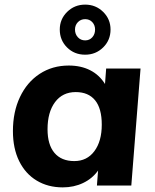

<svg xmlns="http://www.w3.org/2000/svg" viewBox="-20 -804 670 832"><path d="M589 -507 549 0H400L405 -65Q380 -30 340 -11Q300 8 252 8Q188 8 139 -21.5Q90 -51 63 -106Q36 -161 36 -236Q36 -319 66.5 -383.5Q97 -448 152 -484Q207 -520 278 -520Q331 -520 371 -499.5Q411 -479 435 -440L440 -507ZM421 -264Q421 -334 392 -369.5Q363 -405 308 -405Q251 -405 218.5 -361.5Q186 -318 186 -244Q186 -177 216 -141.5Q246 -106 302 -106Q357 -106 389 -149Q421 -192 421 -264ZM239 -676Q239 -721 271 -752.5Q303 -784 349 -784Q395 -784 427 -752.5Q459 -721 459 -676Q459 -630 427 -598.5Q395 -567 349 -567Q302 -567 270.5 -598.5Q239 -630 239 -676ZM392 -676Q392 -695 380 -708Q368 -721 349 -721Q330 -721 317.5 -708Q305 -695 305 -676Q305 -656 317.5 -642.5Q330 -629 349 -629Q368 -629 380 -642.5Q392 -656 392 -676Z"/></svg>

Font: Muli ExtraBold
Style: Italic
Weight: 800
Italic angle: -4.541°
Designer: Vernon Adams
Foundry: Vernon Adams
Version: Version 2.000